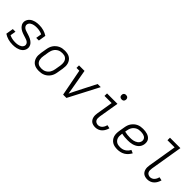

<svg xmlns="http://www.w3.org/2000/svg" viewBox="236 -1927 3128 3128"><g transform="rotate(45 1800.0 -363.5)"><path d="M248 8Q193 8 142.5 -6Q92 -20 50 -48L71 -176H132L116 -79Q145 -65 179 -57.5Q213 -50 248 -50Q263 -50 278 -51Q293 -52 308 -55Q323 -58 338 -63.5Q353 -69 366.5 -77.5Q380 -86 389.5 -99.5Q399 -113 402 -128Q405 -147 397 -164Q389 -181 374.5 -191.5Q360 -202 342.5 -208.5Q325 -215 307.5 -220.5Q290 -226 272.5 -231.5Q255 -237 238 -243.5Q221 -250 205 -258Q189 -266 174.5 -276.5Q160 -287 148 -300Q136 -313 127.5 -329Q119 -345 116 -363.5Q113 -382 116 -401Q120 -422 131.5 -442.5Q143 -463 160.5 -478Q178 -493 199.5 -503Q221 -513 242.5 -518.5Q264 -524 286 -526Q308 -528 329 -528Q383 -528 432.5 -514Q482 -500 524 -472L503 -344H442L458 -442Q429 -456 396.5 -463Q364 -470 330 -470Q315 -470 300 -469Q285 -468 270.5 -465Q256 -462 241 -456.5Q226 -451 213 -442Q200 -433 191 -420Q182 -407 180 -392Q176 -373 184.5 -356.5Q193 -340 207 -329Q221 -318 238.5 -311.5Q256 -305 273.5 -299.5Q291 -294 309 -288.5Q327 -283 343.5 -276.5Q360 -270 376.5 -262Q393 -254 407 -243.5Q421 -233 433.5 -220Q446 -207 454 -191Q462 -175 465.5 -156.5Q469 -138 465 -119Q462 -97 450 -76.5Q438 -56 419.5 -41Q401 -26 379.5 -16.5Q358 -7 336 -1.5Q314 4 292 6Q270 8 248 8Z M852 8Q821 8 791.5 2Q762 -4 738 -19Q714 -34 697.5 -57.5Q681 -81 673 -109Q665 -137 665.5 -167Q666 -197 671 -228L688 -328Q692 -355 701 -381.5Q710 -408 726 -432Q742 -456 765 -475.5Q788 -495 814 -507Q840 -519 867 -523.5Q894 -528 921 -528Q952 -528 981.5 -522Q1011 -516 1035 -501Q1059 -486 1075.5 -462.5Q1092 -439 1100 -411Q1108 -383 1107.5 -353Q1107 -323 1102 -292L1085 -192Q1081 -165 1072 -138.5Q1063 -112 1047 -88Q1031 -64 1008.5 -44.5Q986 -25 960 -13Q934 -1 906.5 3.5Q879 8 852 8ZM852 -50Q872 -50 892 -53.5Q912 -57 931 -66.5Q950 -76 966.5 -91Q983 -106 994 -124Q1005 -142 1012 -162Q1019 -182 1022 -202L1039 -302Q1042 -323 1042.5 -343.5Q1043 -364 1039 -384Q1035 -404 1024.5 -421Q1014 -438 998.5 -449.5Q983 -461 963 -465.5Q943 -470 922 -470Q902 -470 881.5 -466.5Q861 -463 842 -453.5Q823 -444 806.5 -429Q790 -414 779 -396Q768 -378 761.5 -358Q755 -338 751 -318L735 -218Q731 -197 731 -176.5Q731 -156 735 -136Q739 -116 749 -99Q759 -82 774.5 -70.5Q790 -59 810.5 -54.5Q831 -50 852 -50Z M1406 0 1317 -462H1252V-520H1379L1440 -173Q1444 -149 1448 -124Q1452 -99 1456 -74Q1468 -99 1480 -124Q1492 -149 1504 -173L1681 -520H1753L1482 0Z M2151 8Q2127 8 2104 2.5Q2081 -3 2063 -15.5Q2045 -28 2033.5 -47Q2022 -66 2016.5 -88.5Q2011 -111 2011.5 -134.5Q2012 -158 2016 -182L2062 -462H1897L1898 -520H2138L2080 -173Q2077 -151 2077 -128.5Q2077 -106 2086.5 -88Q2096 -70 2115.5 -60Q2135 -50 2157 -50Q2177 -50 2197 -59Q2217 -68 2231 -84Q2245 -100 2254.5 -119.5Q2264 -139 2269 -159L2327 -146Q2319 -116 2304 -87.5Q2289 -59 2265.5 -36.5Q2242 -14 2211.5 -3Q2181 8 2151 8ZM2136 -618Q2123 -618 2112 -622.5Q2101 -627 2093.5 -636Q2086 -645 2084 -657.5Q2082 -670 2084 -683Q2085 -691 2090 -699.5Q2095 -708 2102.5 -713Q2110 -718 2118.5 -720Q2127 -722 2135 -722Q2148 -722 2159.5 -717.5Q2171 -713 2178 -704Q2185 -695 2187.5 -682.5Q2190 -670 2187 -657Q2186 -649 2181 -640.5Q2176 -632 2169 -627Q2162 -622 2153 -620Q2144 -618 2136 -618Z M2661 8Q2630 8 2600 2.5Q2570 -3 2545 -18Q2520 -33 2502 -56Q2484 -79 2475 -107Q2466 -135 2466 -166Q2466 -197 2471 -228L2488 -328Q2492 -355 2501 -381.5Q2510 -408 2526.5 -432Q2543 -456 2565.5 -475.5Q2588 -495 2614 -507Q2640 -519 2667.5 -523.5Q2695 -528 2722 -528Q2747 -528 2772.5 -525Q2798 -522 2821.5 -514.5Q2845 -507 2865 -493.5Q2885 -480 2898 -460.5Q2911 -441 2914.5 -416Q2918 -391 2914 -365Q2910 -340 2898 -316.5Q2886 -293 2866 -275Q2846 -257 2822 -245.5Q2798 -234 2773 -227.5Q2748 -221 2723.5 -219Q2699 -217 2674 -217Q2639 -217 2604.5 -220Q2570 -223 2537 -231L2535 -219Q2531 -197 2531 -175Q2531 -153 2536.5 -133Q2542 -113 2554.5 -96.5Q2567 -80 2584.5 -69Q2602 -58 2623 -54Q2644 -50 2666 -50Q2690 -50 2714.5 -55.5Q2739 -61 2761 -74.5Q2783 -88 2800.5 -107.5Q2818 -127 2829 -150L2884 -126Q2867 -95 2843.5 -68.5Q2820 -42 2790 -24.5Q2760 -7 2726.5 0.5Q2693 8 2661 8ZM2674 -274Q2691 -274 2709 -275.5Q2727 -277 2745 -281Q2763 -285 2780 -292.5Q2797 -300 2812.5 -311.5Q2828 -323 2838 -339.5Q2848 -356 2851 -374Q2853 -390 2849.5 -405.5Q2846 -421 2836.5 -432.5Q2827 -444 2814 -451.5Q2801 -459 2785.5 -463Q2770 -467 2754.5 -468.5Q2739 -470 2722 -470Q2702 -470 2681.5 -466.5Q2661 -463 2642 -453.5Q2623 -444 2606.5 -429Q2590 -414 2579 -396Q2568 -378 2561.5 -358Q2555 -338 2552 -319L2547 -289Q2577 -281 2609 -277.5Q2641 -274 2674 -274Z M3351 8Q3327 8 3304 2.5Q3281 -3 3263 -15.5Q3245 -28 3233.5 -47Q3222 -66 3216.5 -88.5Q3211 -111 3211.5 -134.5Q3212 -158 3216 -182L3298 -677H3133V-735H3373L3280 -173Q3277 -151 3277 -128.5Q3277 -106 3286.5 -88Q3296 -70 3315.5 -60Q3335 -50 3357 -50Q3377 -50 3397 -59Q3417 -68 3431 -84Q3445 -100 3454.5 -119.5Q3464 -139 3469 -159L3527 -146Q3519 -116 3504 -87.5Q3489 -59 3465.5 -36.5Q3442 -14 3411.5 -3Q3381 8 3351 8Z"/></g></svg>

Font: Iosevka HT Light Extended
Style: Italic
Weight: 300
Width: 7
Italic angle: -9°
Monospace: yes
Designer: Belleve Invis
Foundry: Belleve Invis
Version: Version 32.3.0; ttfautohint (v1.8.4)